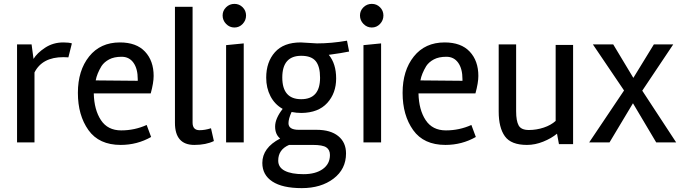

<svg xmlns="http://www.w3.org/2000/svg" viewBox="-20 -735 3527 991"><path d="M158 0H68V-506H143L153 -431Q171 -461 212.5 -488.5Q254 -516 307 -516Q336 -516 351 -511L333 -439Q324 -440 307 -440Q198 -440 158 -361Z M603 13Q491 13 436.5 -63.5Q382 -140 382 -255.5Q382 -371 440 -443.5Q498 -516 599 -516Q684 -516 728.5 -468.5Q773 -421 773 -343Q773 -308 758 -253H464Q466 -168 501 -115Q536 -62 605.5 -62Q675 -62 737 -90L760 -28Q688 13 603 13ZM691 -326Q691 -380 669 -411Q647 -442 608 -442Q569 -442 543.5 -428.5Q518 -415 504 -394Q480 -354 474 -320L691 -318Z M883 -700H974V-102Q974 -63 1010 -63Q1038 -63 1069 -73L1084 -7Q1043 13 983 13Q883 13 883 -101Z M1238 0H1147V-502L1238 -511ZM1129 -655Q1129 -680 1147 -697.5Q1165 -715 1190 -715Q1215 -715 1232.5 -697.5Q1250 -680 1250 -655Q1250 -630 1232.5 -611.5Q1215 -593 1190 -593Q1165 -593 1147 -611.5Q1129 -630 1129 -655Z M1532 -516 1616 -511Q1691 -511 1771 -525L1782 -469Q1744 -461 1677 -452Q1715 -406 1715 -330Q1715 -254 1669 -203.5Q1623 -153 1536 -152Q1510 -152 1485 -157Q1469 -122 1469 -99Q1469 -65 1522 -65H1614Q1686 -65 1726 -32.5Q1766 0 1766 57Q1766 138 1701.5 187Q1637 236 1537.5 236Q1438 236 1386 202Q1334 168 1334 106Q1334 28 1426 -20Q1400 -41 1400 -82Q1400 -123 1439 -173Q1398 -196 1376 -238.5Q1354 -281 1354 -334Q1354 -415 1399 -465.5Q1444 -516 1532 -516ZM1535 -447Q1437 -447 1437 -335Q1437 -223 1534.5 -223Q1632 -223 1632 -334Q1632 -392 1609.5 -419.5Q1587 -447 1535 -447ZM1595 13H1472Q1416 37 1416 94Q1416 129 1450 146.5Q1484 164 1546.5 164Q1609 164 1646 137.5Q1683 111 1683 65Q1683 38 1664 25.5Q1645 13 1595 13Z M1947 0H1856V-502L1947 -511ZM1838 -655Q1838 -680 1856 -697.5Q1874 -715 1899 -715Q1924 -715 1941.5 -697.5Q1959 -680 1959 -655Q1959 -630 1941.5 -611.5Q1924 -593 1899 -593Q1874 -593 1856 -611.5Q1838 -630 1838 -655Z M2279 13Q2167 13 2112.5 -63.5Q2058 -140 2058 -255.5Q2058 -371 2116 -443.5Q2174 -516 2275 -516Q2360 -516 2404.5 -468.5Q2449 -421 2449 -343Q2449 -308 2434 -253H2140Q2142 -168 2177 -115Q2212 -62 2281.5 -62Q2351 -62 2413 -90L2436 -28Q2364 13 2279 13ZM2367 -326Q2367 -380 2345 -411Q2323 -442 2284 -442Q2245 -442 2219.5 -428.5Q2194 -415 2180 -394Q2156 -354 2150 -320L2367 -318Z M2700 13Q2618 13 2586 -31.5Q2554 -76 2554 -159V-506H2644V-161Q2644 -111 2657 -87.5Q2670 -64 2709.5 -64Q2749 -64 2786.5 -76.5Q2824 -89 2848 -111V-503H2938V9H2865L2855 -45Q2826 -21 2784 -4Q2742 13 2700 13Z M3455 -506 3295 -267 3470 0H3367L3247 -202L3126 0H3021L3201 -268L3040 -506H3145L3249 -333L3355 -506Z"/></svg>

Font: Rambla
Style: Regular
Weight: 400
Designer: Martin Sommaruga
Foundry: Martin Sommaruga
Version: Version 1.001